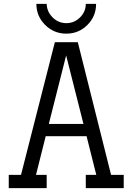

<svg xmlns="http://www.w3.org/2000/svg" viewBox="-20 -967 681 987"><path d="M551 -68H616V0H421V-68H475L425 -267H215L165 -68H220V0H25V-68H88L262 -750H380ZM231 -330H409L320 -682ZM421 -947H474Q474 -883 429 -838.5Q384 -794 321 -794Q257 -794 212 -839Q167 -884 167 -947H220Q221 -907 250.5 -877.5Q280 -848 321 -848Q362 -848 391.5 -877.5Q421 -907 421 -947Z"/></svg>

Font: Kelly Slab
Style: Regular
Weight: 400
Designer: Denis Masharov
Foundry: Denis Masharov
Version: Version 1.001